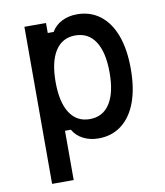

<svg xmlns="http://www.w3.org/2000/svg" viewBox="-89 -689 828 963"><g transform="rotate(-10 325.0 -208.0)"><path d="M98 200V-600H208V-549H238Q256 -581 290.5 -598.5Q325 -616 368 -616Q436 -616 485.5 -578Q535 -540 561 -469.5Q587 -399 587 -300Q587 -201 561 -130.5Q535 -60 485.5 -22Q436 16 368 16Q325 16 290.5 -1.5Q256 -19 238 -51H208V200ZM341 -87Q408 -87 443.5 -142Q479 -197 479 -300Q479 -403 443.5 -458Q408 -513 341 -513Q275 -513 239.5 -458Q204 -403 204 -300Q204 -197 239.5 -142Q275 -87 341 -87Z"/></g></svg>

Font: Martian Mono SemiCondensed
Style: Regular
Weight: 400
Width: 4
Designer: Roman Shamin
Foundry: Evil Martians
Version: Version 1.000